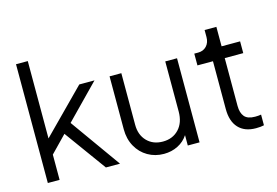

<svg xmlns="http://www.w3.org/2000/svg" viewBox="-98 -964 1706 1182"><g transform="rotate(-15 754.5 -372.5)"><path d="M77 -757H152V-264L421 -536H518L308 -321L537 0H447L254 -266L152 -161V0H77Z M614 -198V-536H689V-207Q689 -142 727.5 -102.5Q766 -63 828 -63Q891 -63 930 -104.5Q969 -146 969 -217V-536H1044V0H969V-66Q945 -29 904.5 -8.5Q864 12 815 12Q759 12 713 -14.5Q667 -41 640.5 -89Q614 -137 614 -198Z M1253 -156V-461H1154V-536H1179Q1212 -536 1232.5 -558Q1253 -580 1253 -615V-660H1328V-536H1446V-461H1328V-156Q1328 -112 1348 -88Q1368 -64 1416 -64Q1438 -64 1454 -67V1Q1434 6 1403 6Q1331 6 1292 -36Q1253 -78 1253 -156Z"/></g></svg>

Font: Eudoxus Sans
Style: Regular
Weight: 400
Designer: Stijn de Vries
Foundry: tokotype
Version: Version 2.005